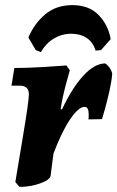

<svg xmlns="http://www.w3.org/2000/svg" viewBox="-20 -723 459 751"><path d="M93 -354Q93 -388 57 -388H25L36 -457Q86 -457 152.5 -461Q219 -465 240 -467L253 -448Q249 -435 236.5 -388Q224 -341 217 -295L223 -296Q262 -379 305.5 -426.5Q349 -474 391 -475Q400 -470 408 -459Q416 -448 419 -435Q417 -407 408 -367Q399 -327 390.5 -296.5Q382 -266 379 -257L326 -256Q327 -263 327 -275Q327 -305 311 -305Q287 -305 254 -256Q221 -207 189 -122L178 -36Q176 -20 138 -6Q100 8 56 8L40 -11Q48 -59 70.5 -194Q93 -329 93 -354ZM140 -519 120 -527 91 -576Q114 -631 157 -667Q200 -703 263 -703Q328 -703 365.5 -664.5Q403 -626 413 -570L375 -527L354 -525Q344 -558 319 -574.5Q294 -591 259 -591Q222 -591 190.5 -572Q159 -553 140 -519Z"/></svg>

Font: Alegreya ExtraBold
Style: Italic
Weight: 800
Italic angle: -7°
Designer: Juan Pablo del Peral
Foundry: Huerta Tipografica
Version: Version 2.007; ttfautohint (v1.6)